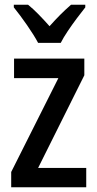

<svg xmlns="http://www.w3.org/2000/svg" viewBox="-20 -786 407 806"><path d="M342 0H27V-64L225 -458H39V-540H334V-470L140 -81H342ZM140 -606Q123 -638 93.5 -680.5Q64 -723 38 -755V-766H98Q119 -749 142 -725.5Q165 -702 188 -676Q213 -704 233 -724Q253 -744 278 -766H338V-755Q322 -735 302.5 -709Q283 -683 264.5 -655.5Q246 -628 235 -606Z"/></svg>

Font: Noto Sans Lao Condensed Medium
Style: Regular
Weight: 500
Width: 3
Designer: Monotype Design Team
Foundry: Monotype Imaging Inc.
Version: Version 2.003; ttfautohint (v1.8.4.7-5d5b)